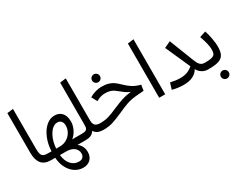

<svg xmlns="http://www.w3.org/2000/svg" viewBox="-105 -1405 2933 2318"><g transform="rotate(-30 1361.5 -246.5)"><path d="M65 -756 149 -766V-211Q149 -163 157 -137.5Q165 -112 185.5 -101Q206 -90 245 -90L257 -45L237 0Q149 0 107 -51.5Q65 -103 65 -205Z M717 0H606Q672 49 672 135Q672 198 634 236Q596 274 532 274Q470 274 417.5 239Q365 204 332.5 141.5Q300 79 296 0H237L217 -45L245 -90H296Q300 -188 334 -270Q368 -352 422.5 -399.5Q477 -447 539 -447Q605 -447 642.5 -405Q680 -363 680 -283Q680 -234 654.5 -179.5Q629 -125 584 -90H725L737 -45ZM361 -90H413Q467 -90 510 -116Q553 -142 577 -184.5Q601 -227 601 -273Q601 -313 582 -335Q563 -357 526 -357Q489 -357 453.5 -324Q418 -291 392.5 -230Q367 -169 361 -90ZM597 114Q597 62 557 31Q517 0 449 0H361Q371 87 415 135.5Q459 184 523 184Q559 184 578 164Q597 144 597 114Z M989 -45 969 0Q932 0 900 -12Q868 -24 844 -58Q823 -24 792 -12Q761 0 717 0L697 -45L725 -90Q761 -90 777.5 -100.5Q794 -111 797.5 -128.5Q801 -146 801 -181V-756L885 -767V-181Q885 -134 906.5 -112Q928 -90 977 -90Z M1433 -366Q1479 -321 1522 -292.5Q1565 -264 1636 -245L1624 -167L1523 -159Q1447 -153 1386.5 -132.5Q1326 -112 1249 -76Q1162 -37 1103 -18.5Q1044 0 969 0L949 -45L977 -90Q1043 -90 1096 -106Q1149 -122 1225 -156Q1302 -189 1357 -207Q1412 -225 1484 -233Q1446 -249 1420 -267Q1394 -285 1366 -309Q1338 -332 1318.5 -345Q1299 -358 1270 -366Q1241 -374 1200 -374Q1142 -374 1079 -337L1037 -415Q1078 -439 1121.5 -451.5Q1165 -464 1205 -464Q1265 -464 1305.5 -451Q1346 -438 1371.5 -419Q1397 -400 1433 -366ZM1147 -585Q1147 -608 1163 -624Q1179 -640 1202 -640Q1225 -640 1241 -624Q1257 -608 1257 -585Q1257 -562 1241 -546Q1225 -530 1202 -530Q1179 -530 1163 -546Q1147 -562 1147 -585Z M1745 0V-756L1829 -767V0Z M2451 -45 2431 0Q2384 0 2347 -23Q2310 -46 2289 -85Q2262 -36 2210 -11Q2158 14 2083 14Q2001 14 1924 -7L1951 -95Q1987 -87 2018.5 -82.5Q2050 -78 2089 -78Q2144 -78 2185.5 -94Q2227 -110 2261 -141L2108 -485L2197 -527L2321 -209Q2339 -161 2353 -137Q2367 -113 2387 -101.5Q2407 -90 2439 -90Z M2586 -187Q2586 -225 2575 -272.5Q2564 -320 2540 -387L2626 -415Q2646 -355 2657 -291Q2668 -227 2668 -182Q2668 -110 2646.5 -71Q2625 -32 2575 -16Q2525 0 2431 0L2411 -45L2439 -90Q2501 -90 2532.5 -99Q2564 -108 2575 -128Q2586 -148 2586 -187ZM2517 153Q2517 130 2533 114Q2549 98 2572 98Q2595 98 2611 114Q2627 130 2627 153Q2627 176 2611 192Q2595 208 2572 208Q2549 208 2533 192Q2517 176 2517 153Z"/></g></svg>

Font: FiraGO
Style: Regular
Weight: 400
Designer: bBox Type
Foundry: bBox Type GmbH
Version: Version 1.001;April 20, 2020;FontCreator 12.0.0.2555 64-bit